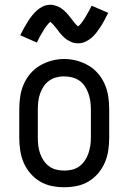

<svg xmlns="http://www.w3.org/2000/svg" viewBox="-20 -779 540 807"><path d="M250 8Q223 8 196.5 2.5Q170 -3 147.5 -16.5Q125 -30 107.5 -50.5Q90 -71 79.5 -95.5Q69 -120 65 -146.5Q61 -173 61 -200V-320Q61 -347 65 -373.5Q69 -400 79.5 -424.5Q90 -449 107.5 -469.5Q125 -490 148 -503.5Q171 -517 197 -524Q223 -531 250 -531Q277 -531 303 -524Q329 -517 352 -503.5Q375 -490 392.5 -469.5Q410 -449 420.5 -424.5Q431 -400 435 -373.5Q439 -347 439 -320V-200Q439 -173 435 -146.5Q431 -120 420.5 -95.5Q410 -71 392.5 -50.5Q375 -30 352.5 -16.5Q330 -3 303.5 2.5Q277 8 250 8ZM250 -62Q267 -62 283.5 -66Q300 -70 313.5 -80Q327 -90 336.5 -104Q346 -118 351.5 -134Q357 -150 359.5 -166.5Q362 -183 362 -200V-320Q362 -337 359.5 -354Q357 -371 351.5 -386.5Q346 -402 336.5 -416.5Q327 -431 313 -440.5Q299 -450 282 -454Q265 -458 248 -458Q232 -458 215.5 -453.5Q199 -449 185.5 -439Q172 -429 163 -415Q154 -401 148.5 -385.5Q143 -370 141 -353.5Q139 -337 139 -320V-200Q139 -183 141 -166.5Q143 -150 148.5 -134Q154 -118 163.5 -104Q173 -90 186.5 -80Q200 -70 216.5 -66Q233 -62 250 -62ZM308 -597Q300 -597 292.5 -598.5Q285 -600 278.5 -603Q272 -606 265 -610Q258 -614 252.5 -619Q247 -624 241 -630Q235 -636 230.5 -642Q226 -648 221.5 -654Q217 -660 211.5 -666.5Q206 -673 201 -678.5Q196 -684 192 -687Q189 -685 187 -683.5Q185 -682 182 -678Q179 -674 177.5 -672.5Q176 -671 174.5 -669Q173 -667 171.5 -664.5Q170 -662 168 -659.5Q166 -657 164.5 -654Q163 -651 161 -648Q159 -645 157 -641.5Q155 -638 153 -634.5Q151 -631 148.5 -627Q146 -623 144 -618.5Q142 -614 139.5 -609.5Q137 -605 135 -600L65 -631Q74 -649 82.5 -664Q91 -679 99 -691.5Q107 -704 115.5 -714.5Q124 -725 135.5 -735.5Q147 -746 161.5 -752.5Q176 -759 192 -759Q200 -759 207.5 -757Q215 -755 221.5 -752.5Q228 -750 235 -745.5Q242 -741 247.5 -736.5Q253 -732 259 -725.5Q265 -719 269.5 -713.5Q274 -708 278.5 -702Q283 -696 288.5 -689Q294 -682 298.5 -677Q303 -672 308 -668Q311 -670 313 -672Q315 -674 318 -677.5Q321 -681 322.5 -682.5Q324 -684 325.5 -686.5Q327 -689 328.5 -691Q330 -693 332 -696Q334 -699 335.5 -701.5Q337 -704 339 -707.5Q341 -711 343 -714Q345 -717 347 -721Q349 -725 351.5 -729Q354 -733 356 -737Q358 -741 360.5 -745.5Q363 -750 365 -755L435 -725Q426 -707 417.5 -691.5Q409 -676 401 -664Q393 -652 384.5 -641Q376 -630 364.5 -620Q353 -610 338.5 -603.5Q324 -597 308 -597Z"/></svg>

Font: Iosevka Gothic
Style: Regular
Weight: 400
Monospace: yes
Designer: Belleve Invis
Foundry: Belleve Invis
Version: Version 15.5.1; ttfautohint (v1.8.4)